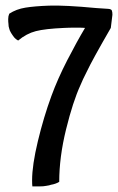

<svg xmlns="http://www.w3.org/2000/svg" viewBox="-20 -665 430 698"><path d="M388.7 -611.3 382.8 -563.5Q314.5 -445.3 295.9 -405.3Q280.3 -375 272.5 -355.5Q245.1 -295.9 220.2 -194.8Q195.3 -93.8 195.3 -3.9Q182.6 3.9 165 6.8Q161.1 8.8 147.5 10.7Q138.7 12.7 122.1 12.7H97.7Q96.7 5.9 96.7 -9.8Q96.7 -64.5 117.7 -151.9Q138.7 -239.3 167 -316.4Q189.5 -377.9 224.1 -445.3Q258.8 -512.7 289.1 -563.5Q281.2 -564.5 257.8 -564.5Q230.5 -564.5 212.9 -563.5Q144.5 -560.5 110.4 -551.8Q76.2 -543 45.9 -517.6Q37.1 -522.5 32.2 -528.3Q27.3 -534.2 20.5 -544.9Q14.6 -554.7 13.7 -560.5Q10.7 -568.4 10.7 -579.1Q9.8 -584 9.8 -595.7Q9.8 -606.4 13.7 -615.2Q39.1 -631.8 72.3 -637.2Q105.5 -642.6 158.2 -644.5Q215.8 -646.5 330.1 -635.7L374 -632.8Q384.8 -631.8 386.7 -626.5Q388.7 -621.1 388.7 -611.3Z"/></svg>

Font: BKP Parklife Text
Style: Regular
Weight: 400
Designer: Font Diner, Inc.; LA MECHKY PLUS GmbH
Foundry: Font Diner, Inc.; LA MECHKY PLUS GmbH
Version: Version 1.007